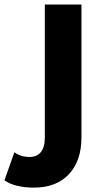

<svg xmlns="http://www.w3.org/2000/svg" viewBox="-129 -618 451 862"><path d="M-108.9 191.1 -64.4 65.6Q-36.7 86.7 4.4 86.7Q36.7 86.7 54.4 65Q72.2 43.3 72.2 0V-597.8H236.7V-1.1Q236.7 103.3 180.6 163.9Q124.4 224.4 22.2 224.4Q-17.8 224.4 -52.2 216.1Q-86.7 207.8 -108.9 191.1Z"/></svg>

Font: Paperlogy 8 ExtraBold
Style: Regular
Weight: 800
Designer: redesigned by Lee Juim, glyphs from Gmarket Sans & Montserrat
Foundry: PT&
Version: Version 1.001